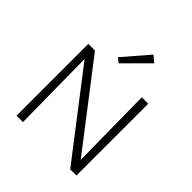

<svg xmlns="http://www.w3.org/2000/svg" viewBox="-236 -1077 1245 1245"><g transform="rotate(45 386.5 -454.0)"><path d="M340 -708 309 -733 460 -908 503 -871ZM661 -658V0H604L164 -572L171 0H112V-658H173L609 -91L602 -658Z"/></g></svg>

Font: Isabella Sans
Style: Regular
Weight: 400
Designer: Original fonts by Christian Thalmann (Catharsis Fonts), Modifications by Cristiano Sobral
Version: Version 0.002;July 12, 2020;FontCreator 13.0.0.2655 64-bit; 